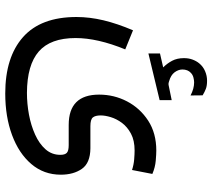

<svg xmlns="http://www.w3.org/2000/svg" viewBox="-60 -536 840 761"><g transform="rotate(90 360.5 -156.0)"><path d="M247.6 -382.3Q231.9 -397.9 221.4 -417.7Q210.9 -437.5 210.9 -464.4Q210.9 -483.4 216.6 -498.5Q222.2 -513.7 231.4 -524.9Q244.1 -540.5 262.5 -548.3Q280.8 -556.2 300.3 -556.2Q320.3 -556.2 332.5 -551.5Q344.7 -546.9 358.4 -538.6L358.9 -490.7Q332 -504.9 307.1 -504.9Q298.3 -504.9 287.8 -502.2Q277.3 -499.5 269.5 -492.2Q255.9 -480 255.9 -458Q256.3 -441.9 267.3 -427.2Q278.3 -412.6 302.2 -405.8Q304.7 -405.3 307.1 -404.3Q309.6 -403.3 313 -403.3Q315.9 -403.3 317.9 -403.8L377.4 -416V-368.2L192.4 -323.7V-369.6ZM176.3 -231.9Q131.3 -122.1 131.3 -35.2Q131.3 64.5 184.6 110.8Q237.8 157.2 348.6 157.7Q391.6 157.7 434.8 149.7Q478 141.6 514.2 125.2Q550.3 108.9 572.3 84Q594.2 59.1 594.2 25.4Q594.2 7.3 586.4 -0.2Q578.6 -7.8 555.7 -7.8H475.6Q355.5 -7.8 355.5 -128.4Q355.5 -187.5 382.3 -239Q409.2 -290.5 458.7 -322.8Q508.3 -355 577.1 -355Q591.3 -355 617.4 -352.8Q643.6 -350.6 669.9 -339.4L654.3 -258.8Q633.3 -265.6 612.3 -267.3Q591.3 -269 577.1 -269Q537.1 -269 510.3 -254.6Q483.4 -240.2 467.5 -218.8Q451.7 -197.3 444.8 -174.6Q438 -151.9 438 -134.8Q438 -113.3 446 -103.5Q454.1 -93.8 480.5 -93.8H568.4Q626.5 -93.3 649.7 -60.1Q672.9 -26.9 672.9 23.4Q672.9 90.8 630.6 140.4Q588.4 189.9 515.6 216.8Q442.9 243.7 351.1 243.7Q207 243.7 127.4 173.1Q47.9 102.5 47.9 -38.6Q47.9 -90.8 61 -145.8Q74.2 -200.7 100.6 -262.7Z"/></g></svg>

Font: Vazir FD-WOL-UI
Style: Regular-FD-WOL-UI
Weight: 400
Designer: Saber Rastikerdar
Foundry: Saber Rastikerdar
Version: Version 30.1.0